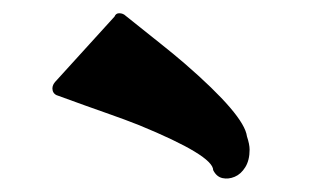

<svg xmlns="http://www.w3.org/2000/svg" viewBox="-20 -910 493 290"><path d="M357 -684Q357 -692 353 -704Q351 -720 327.5 -747.5Q304 -775 259 -814Q244 -827 222 -844.5Q200 -862 170 -886Q166 -890 160 -890Q155 -890 153 -885L63 -786Q58 -780 59.5 -773.5Q61 -767 69 -765Q110 -750 140 -739.5Q170 -729 190 -721Q302 -675 302 -653Q307 -643 316 -641Q325 -639 334.5 -643Q344 -647 350.5 -657.5Q357 -668 357 -684Z"/></svg>

Font: MM Taunggyi
Style: Regular
Weight: 400
Designer: Khon Soe Zaw Thu
Version: Version 1.00 July 18, 2016, initial release